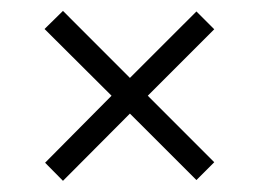

<svg xmlns="http://www.w3.org/2000/svg" viewBox="-20 -383 479 347"><path d="M367.2 -330.1 247.1 -210 367.2 -89.8 335 -57.6 214.8 -177.7 93.8 -56.2 61.5 -88.9 181.6 -210 60.5 -330.6 93.8 -363.3 214.8 -242.2 335 -362.3Z"/></svg>

Font: Buda
Style: light
Weight: 400
Version: Version 1.002